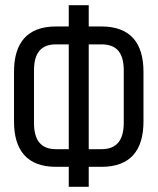

<svg xmlns="http://www.w3.org/2000/svg" viewBox="-20 -720 609 740"><path d="M322 -618V-700H245V-618H196C84 -618 34 -554 34 -443V-252C34 -141 84 -77 196 -77H245V0H322V-77H371C483 -77 533 -141 533 -252V-443C533 -554 483 -618 371 -618ZM245 -549V-145H196C137 -145 111 -180 111 -247V-448C111 -515 137 -549 196 -549ZM322 -145V-549H371C431 -549 457 -515 457 -448V-247C457 -180 430 -145 371 -145Z"/></svg>

Font: VL Bebas Neue Regular
Style: Regular
Weight: 400
Designer: Ryoichi Tsunekawa
Foundry: Ryoichi Tsunekawa
Version: Version 001.003